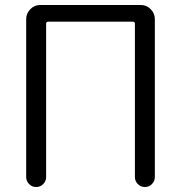

<svg xmlns="http://www.w3.org/2000/svg" viewBox="-20 -750 726 770"><path d="M85 -40V-673Q85 -696 101.5 -713Q118 -730 141 -730H545Q568 -730 584.5 -713Q601 -696 601 -673V-40Q601 -24 589.5 -12Q578 0 561 0Q544 0 532.5 -12Q521 -24 521 -40V-655Q521 -663 513 -663H173Q165 -663 165 -655V-40Q165 -24 153.5 -12Q142 0 125 0Q108 0 96.5 -12Q85 -24 85 -40Z"/></svg>

Font: Rounded Mplus 1c
Style: Regular
Weight: 400
Version: Version 1.059.20150529